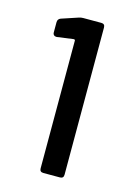

<svg xmlns="http://www.w3.org/2000/svg" viewBox="-76 -895 341 504"><g transform="rotate(15 95.0 -643.0)"><path d="M88 -853H137Q147 -853 147 -843V-443Q147 -433 137 -433H92Q82 -433 82 -443V-790Q82 -793 78 -793L34 -787H32Q28 -787 25.5 -789.5Q23 -792 23 -796V-824Q23 -833 31 -836L76 -851Q81 -853 88 -853Z"/></g></svg>

Font: Amber EN Medium
Style: Regular
Weight: 500
Designer: Jeremy Tribby
Foundry: Tribby Type Co.
Version: Version 1.403 November 24, 2021